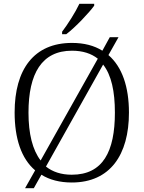

<svg xmlns="http://www.w3.org/2000/svg" viewBox="-20 -951 757 1011"><path d="M307 -784V-771H329C377 -807 451 -886 476 -921V-931H398C377 -886 336 -822 307 -784ZM165 -54 112 40H158L198 -31C241 -4 295 10 358 10C560 10 659 -136 659 -358C659 -494 623 -599 551 -661L604 -755H558L519 -684C476 -711 423 -725 359 -725C158 -725 57 -585 57 -359C57 -222 92 -116 165 -54ZM495 -642 194 -106C151 -162 130 -247 130 -358C130 -564 200 -684 359 -684C416 -684 461 -669 495 -642ZM358 -31C302 -31 257 -46 222 -74L523 -611C567 -555 585 -469 585 -358C585 -153 522 -31 358 -31Z"/></svg>

Font: Noto Serif Light
Style: Regular
Weight: 300
Designer: Monotype Design Team
Foundry: Monotype Imaging Inc.
Version: Version 2.013